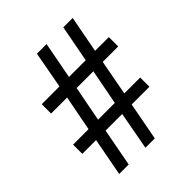

<svg xmlns="http://www.w3.org/2000/svg" viewBox="-199 -835 957 957"><g transform="rotate(-45 279.5 -357.0)"><path d="M86 0 124 -201H27V-266H136L172 -453H59V-519H184L220 -714H288L251 -519H369L406 -714H472L435 -519H532V-453H423L388 -266H500V-201H375L337 0H271L308 -201H191L153 0ZM203 -266H321L357 -453H239Z"/></g></svg>

Font: Noto Serif NP Hmong SemiBold
Style: Regular
Weight: 600
Designer: Dalton Maag Ltd
Foundry: Dalton Maag Ltd
Version: Version 1.001; ttfautohint (v1.8.4.7-5d5b)